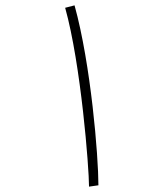

<svg xmlns="http://www.w3.org/2000/svg" viewBox="-20 -695 610 716"><path d="M347 -4C347 -113 319 -455 258 -675L223 -666C282 -455 312 -69 312 1Z"/></svg>

Font: Noto Sans Arabic ExtLt
Style: Regular
Weight: 200
Designer: Monotype Design Team, Nadine Chahine, Nizar Qandah and Khaled Hosny
Foundry: Monotype Imaging Inc.
Version: Version 2.012